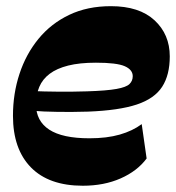

<svg xmlns="http://www.w3.org/2000/svg" viewBox="-20 -588 571 622"><path d="M248.3 13.7Q138.6 13.7 80.3 -45.6Q22 -105 22 -212.9Q22 -284.6 43.1 -348.6Q64.1 -412.7 104.6 -462.1Q145.1 -511.6 204.1 -539.8Q263 -568 339.3 -568Q431.3 -568 480.6 -522.3Q530 -476.6 530 -405.3Q530 -345.1 505.3 -306.9Q480.6 -268.6 423.1 -249.4Q365.6 -230.3 265.7 -226.4Q218.7 -225 169.9 -225.5Q121.1 -226 78.1 -229.7V-293.3Q123 -291.3 170.5 -291Q218 -290.7 261.9 -292.1Q325.9 -294.1 357.6 -299.9Q389.3 -305.6 399.6 -315.9Q410 -326.1 410 -341.1Q410 -362.1 384.1 -373.5Q358.3 -384.9 290.7 -384.9Q237.9 -384.9 200.9 -375.6Q163.9 -366.3 140.9 -348.9Q117.9 -331.6 107.3 -306.6Q96.7 -281.6 96.7 -249.7Q96.7 -196 139.5 -168Q182.3 -140 269.6 -140Q326.3 -140 368 -152Q409.7 -164 439.1 -185.9L455 -74.6Q424.6 -33.7 370.7 -10Q316.9 13.7 248.3 13.7Z"/></svg>

Font: Savate ExtraLight
Style: Italic
Weight: 200
Italic angle: -11°
Designer: Max Esnée
Foundry: Plomb Type
Version: Version 2.000